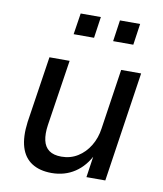

<svg xmlns="http://www.w3.org/2000/svg" viewBox="-82 -786 734 862"><g transform="rotate(10 285.0 -355.0)"><path d="M211 9Q157 9 121 -14Q85 -37 71 -83Q57 -129 66 -198L112 -501H204L158 -200Q152 -159 158.5 -130Q165 -101 185.5 -86Q206 -71 242 -71Q283 -71 316 -91.5Q349 -112 370.5 -147.5Q392 -183 398 -227L439 -501H530L455 0H369L385 -109H390Q363 -52 317 -21.5Q271 9 211 9ZM381 -622 395 -719H487L473 -622ZM201 -622 216 -719H308L294 -622Z"/></g></svg>

Font: Nunitoga
Style: Medium Italic
Weight: 500
Italic angle: -9°
Designer: Vernon Adams
Foundry: Vernon Adams
Version: Version 1.0